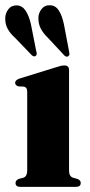

<svg xmlns="http://www.w3.org/2000/svg" viewBox="-34 -728 351 748"><path d="M235 -455V-63.5Q235 -41.5 249.5 -36L267.5 -31Q280.5 -26 280.5 -15Q280.5 0 261.5 0H45.5Q26.5 0 26.5 -15Q26.5 -25.5 39 -31L58 -36Q72 -41.5 72 -63.5V-372Q72 -387.5 59.5 -390.5L37.5 -391.5Q25 -395.5 25 -405.5Q25 -416 42 -422L183 -465.5Q195.5 -469.5 202.2 -471.2Q209 -473 217 -473Q235 -473 235 -455ZM215.1 -633 235.1 -527.5Q236.3 -522 236.5 -517.5Q236.7 -513 233.1 -510Q226.7 -503.5 217.1 -511.5L152.9 -580.5Q134.8 -597.5 125 -616.2Q115.2 -635 115.6 -659Q116 -677.5 128.2 -693Q140.4 -708.5 161.7 -707.5Q183 -706.5 195.6 -686.5Q208.2 -666.5 215.1 -633ZM86.3 -634.5 107.1 -529Q111.5 -516.5 106.3 -511.5Q99.9 -504.5 90.3 -512.5L25.3 -580Q6.8 -596.5 -3.6 -614.8Q-14 -633 -13.6 -657Q-13.6 -675.5 -1.8 -691.5Q10 -707.5 31.3 -707Q52.2 -706.5 65.4 -687Q78.6 -667.5 86.3 -634.5Z"/></svg>

Font: Fraunces 72pt
Style: Bold
Weight: 700
Version: Version 1.000;[b76b70a41]